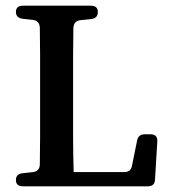

<svg xmlns="http://www.w3.org/2000/svg" viewBox="-20 -655 604 675"><path d="M462 -161Q466 -183 490 -183H508Q535 -183 533 -157L525 -24Q524 0 500 0H61Q36 0 36 -22Q36 -44 60 -46L96 -50Q119 -53 120 -76Q120 -101 120.5 -125.5Q121 -150 121 -175V-460Q121 -485 120.5 -509.5Q120 -534 120 -559Q118 -582 96 -585L60 -589Q36 -592 36 -613Q36 -635 61 -635H299Q324 -635 324 -613Q324 -591 301 -588L262 -584Q240 -581 238 -558Q238 -533 237.5 -509Q237 -485 237 -460V-173Q237 -142 237.5 -112Q238 -82 239 -50H417Q440 -50 444 -72Z"/></svg>

Font: Song Myung
Style: Regular
Weight: 400
Designer: JIKJI
Foundry: JIKJI
Version: Version 1.00